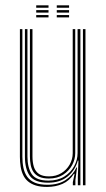

<svg xmlns="http://www.w3.org/2000/svg" viewBox="-20 -712 409 738"><path d="M160.8 6.5Q135.5 6.5 117.5 0.9Q99.5 -4.8 87.6 -14.9Q75.8 -25 69 -39.4Q62.2 -53.8 59.4 -71.4Q56.5 -89 56.5 -109.5V-600H66V-110Q66 -86 70.2 -66.2Q74.5 -46.5 85.1 -32Q95.8 -17.5 114.5 -9.6Q133.2 -1.8 162.5 -1.8Q204.5 -1.8 232.4 -20.2Q260.2 -38.8 273.8 -68.2H276.2L269.8 -19.8V0H260V-12L266.8 -44H264.2Q247 -17 220.2 -5.2Q193.5 6.5 160.8 6.5ZM298.8 0V-600H308.5V0ZM168 -25.8Q145.8 -25.8 131.5 -32.2Q117.2 -38.8 109.2 -50.2Q101.2 -61.8 98.1 -77.4Q95 -93 95 -111V-600H104.8V-111Q104.8 -88 110.2 -70.6Q115.8 -53.2 129.5 -43.6Q143.2 -34 168.5 -34Q195.2 -34 215.8 -46.5Q236.2 -59 247.9 -79.5Q259.5 -100 259.5 -123.2V-600H269.2V-123.5Q269.2 -99.8 257.2 -77.4Q245.2 -55 222.6 -40.4Q200 -25.8 168 -25.8ZM164.5 -9.8Q114 -9.8 94.9 -35.6Q75.8 -61.5 75.8 -110.2V-600H85.5V-110.5Q85.5 -67.5 102.1 -42.6Q118.8 -17.8 166.2 -17.8Q201.8 -17.8 226.8 -33.2Q251.8 -48.8 265 -73.1Q278.2 -97.5 278.2 -123.5V-600H289V0H279.2V-32L281.5 -94.8H279Q268.8 -56.8 239.2 -33.1Q209.8 -9.5 164.5 -9.8ZM198.2 -682.2V-691.5H245.5V-682.2ZM119.2 -645V-654.2H166.5V-645ZM119.2 -663.5V-673H166.5V-663.5ZM119.2 -682.2V-691.5H166.5V-682.2ZM198.2 -645V-654.2H245.5V-645ZM198.2 -663.5V-673H245.5V-663.5Z"/></svg>

Font: Big Shoulders Inline Text ExtraLight
Style: Regular
Weight: 250
Version: Version 2.002